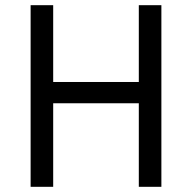

<svg xmlns="http://www.w3.org/2000/svg" viewBox="-20 -720 740 740"><path d="M515 0V-322H185V0H98V-700H185V-404H515V-700H602V0Z"/></svg>

Font: Overpass
Style: Regular
Weight: 400
Designer: Delve Withrington, Thomas Jockin
Foundry: Delve Fonts
Version: Version 3.000;DELV;Overpass